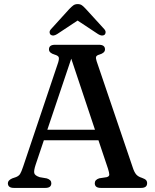

<svg xmlns="http://www.w3.org/2000/svg" viewBox="-20 -919 760 939"><path d="M231 -23Q231 0 202 0H48Q18.5 0 18.5 -23Q18.5 -37 39.5 -46.5L58.5 -53Q72 -58.5 78.2 -68.2Q84.5 -78 93.5 -105L264.5 -613.5Q270 -632 267 -639.5Q264 -647 247 -652Q219.5 -660 219.5 -677.5Q219.5 -700 249 -700H464Q493.5 -700 493.5 -677.5Q493.5 -660 466 -652Q453 -648.5 450.2 -641.8Q447.5 -635 452.5 -620L629 -100.5Q636.5 -77 646 -66Q655.5 -55 673.5 -49.5Q689 -44 694.2 -38.2Q699.5 -32.5 699.5 -23Q699.5 0 670 0H473Q443.5 0 443.5 -23Q443.5 -40 465.5 -47L501.5 -52.5Q514.5 -56 514.5 -65Q514.5 -74 508 -94.5L461.5 -233H194.5L154 -112.5Q145 -85 147.5 -72.8Q150 -60.5 174 -52.5L209 -46.5Q231 -39.5 231 -23ZM211.5 -284.5H444.5L328.5 -632ZM259 -752Q239.5 -740 228 -749Q223 -753 222.5 -760.8Q222 -768.5 230 -777L318.5 -874.5Q329.5 -886 338.2 -892.5Q347 -899 360 -899Q373 -899 381.5 -892.5Q390 -886 400.5 -874.5L489.5 -777Q497 -768.5 496.5 -760.8Q496 -753 491.5 -749Q479.5 -740 460 -752L359.5 -818.5Z"/></svg>

Font: Fraunces 9pt S050
Style: Regular
Weight: 400
Version: Version 1.000; ttfautohint (v1.8.3)